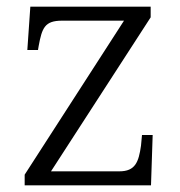

<svg xmlns="http://www.w3.org/2000/svg" viewBox="-20 -556 541 576"><path d="M54 0H433L438 -151H406L403 -119C396 -70 386 -42 338 -42H133L432 -504V-536H71L62 -406H94L96 -418C106 -472 114 -494 166 -494H352L54 -32Z"/></svg>

Font: Noto Serif Georgian Light
Style: Regular
Weight: 300
Designer: Monotype Design Team, Akaki Razmadze
Foundry: Google LLC
Version: Version 2.003